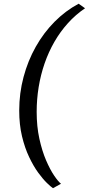

<svg xmlns="http://www.w3.org/2000/svg" viewBox="-20 -864 478 1034"><path d="M83.5 -269Q83.5 -362 106.8 -449.2Q130 -536.5 172.5 -612Q215 -687.5 273.8 -746.8Q332.5 -806 403.5 -844L438 -819.5Q387 -785 345.8 -739.2Q304.5 -693.5 273 -638.8Q241.5 -584 220.2 -522.5Q199 -461 188.2 -395Q177.5 -329 177.5 -262Q177.5 -183 192 -117Q206.5 -51 228.2 -0.5Q250 50 272 82.2Q294 114.5 308.5 125.5L265.5 149.5Q254.5 142.5 232.8 121.5Q211 100.5 185.5 65.5Q160 30.5 136.8 -18.5Q113.5 -67.5 98.5 -130Q83.5 -192.5 83.5 -269Z"/></svg>

Font: Merriweather 60pt
Style: Italic
Weight: 400
Italic angle: -7.8°
Version: Version 2.101